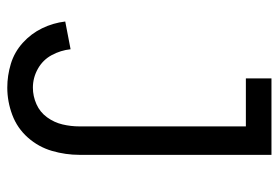

<svg xmlns="http://www.w3.org/2000/svg" viewBox="-142 -634 783 540"><g transform="rotate(90 250.0 -363.5)"><path d="M226 8Q192 8 159 -2Q126 -12 100 -35.5Q74 -59 59 -90Q44 -121 40 -155L118 -170Q121 -142 134.5 -117Q148 -92 173 -78Q198 -64 226 -64Q250 -64 272.5 -74Q295 -84 309.5 -104Q324 -124 329.5 -147.5Q335 -171 335 -195V-663H200V-735H415V-195Q415 -156 404 -118Q393 -80 366.5 -50Q340 -20 302.5 -6Q265 8 226 8Z"/></g></svg>

Font: Iosevka SS01
Style: Regular
Weight: 400
Monospace: yes
Designer: Belleve Invis
Foundry: Belleve Invis
Version: 2.3.3; ttfautohint (v1.8.3)